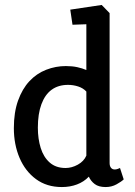

<svg xmlns="http://www.w3.org/2000/svg" viewBox="-20 -752 545 776"><path d="M230 4Q169 4 125.5 -28Q82 -60 59 -114Q36 -168 36 -234Q36 -298 53 -345.5Q70 -393 99 -424Q128 -455 166.5 -470Q205 -485 246 -485Q272 -485 292.5 -480.5Q313 -476 329 -469V-654L273 -652L264 -713L391 -732L423 -699V-93Q423 -81 428.5 -74Q434 -67 444 -67Q450 -67 456.5 -69.5Q463 -72 465 -73L480 -27Q471 -18 451 -7Q431 4 407 4Q379 4 363 -8Q347 -20 339 -38Q319 -17 291 -6.5Q263 4 230 4ZM245 -73Q270 -73 294.5 -86.5Q319 -100 329 -123V-382Q316 -396 296 -402.5Q276 -409 255 -409Q216 -409 189 -389.5Q162 -370 147.5 -331Q133 -292 133 -236Q133 -191 144.5 -154Q156 -117 181 -95Q206 -73 245 -73Z"/></svg>

Font: Kreon
Style: Regular
Weight: 400
Designer: Julia Petretta
Foundry: Julia Petretta and Eli Heuer
Version: Version 2.002